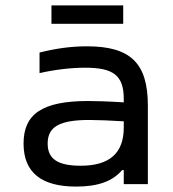

<svg xmlns="http://www.w3.org/2000/svg" viewBox="-20 -680 640 709"><path d="M301 -509C242 -509 186 -501 126 -486V-410C183 -423 243 -430 294 -430C397 -430 437 -403 437 -315V-302C375 -306 330 -307 305 -307C136 -307 67 -259 67 -150C67 -42 134 9 261 9C343 9 396 -11 431 -52H437V0H526V-290C526 -447 462 -509 301 -509ZM156 -150C156 -212 200 -237 310 -237C339 -237 391 -235 437 -232V-209C437 -115 385 -68 278 -68C193 -68 156 -93 156 -150ZM170 -592H435V-660H170Z"/></svg>

Font: LT Wave Mono
Style: Regular
Weight: 400
Designer: Daniel Lyons
Version: Version 2.5 (Glyphs App)